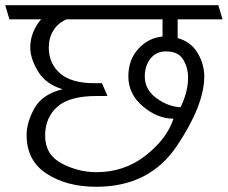

<svg xmlns="http://www.w3.org/2000/svg" viewBox="-31 -700 873 736"><path d="M752 -407Q752 -297 647 -140.5Q542 16 338 16Q225 16 148 -34Q71 -84 71 -182Q71 -231 101 -285Q131 -339 209 -358Q145 -377 115 -426Q85 -475 85 -519Q85 -549 96.5 -577Q108 -605 127 -626H5L-11 -680H806L822 -626H650V-554Q701 -540 726.5 -497Q752 -454 752 -407ZM142 -180Q142 -107 205.5 -73.5Q269 -40 339 -40Q446 -40 527.5 -104Q609 -168 634 -245Q573 -245 517 -292Q461 -339 461 -407Q461 -471 499.5 -513Q538 -555 592 -560V-626H225Q191 -612 173.5 -583Q156 -554 156 -518Q156 -457 199 -419Q242 -381 332 -381H360L381 -332H339Q235 -332 188.5 -290.5Q142 -249 142 -180ZM661 -289Q674 -315 682 -344Q690 -373 690 -403Q690 -441 671 -472Q652 -503 606 -503Q567 -503 545.5 -475Q524 -447 524 -407Q524 -356 569 -323.5Q614 -291 661 -289Z"/></svg>

Font: Palanquin Light
Style: Regular
Weight: 300
Designer: Pria Ravichandran
Version: Version 1.0.4